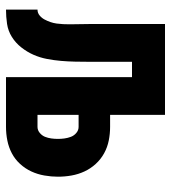

<svg xmlns="http://www.w3.org/2000/svg" viewBox="15 -585 570 640"><g transform="rotate(90 300.0 -265.0)"><path d="M12 0V-105Q23 -105 31.5 -112Q40 -119 45 -128.5Q50 -138 53.5 -148Q57 -158 58.5 -169Q60 -180 60.5 -190.5Q61 -201 61 -212Q61 -230 60.5 -248Q60 -266 60 -283V-530H363V-347H403Q426 -347 448.5 -342.5Q471 -338 491 -327Q511 -316 526.5 -299Q542 -282 551.5 -261.5Q561 -241 565 -218.5Q569 -196 569 -173Q569 -151 565 -128Q561 -105 551.5 -84.5Q542 -64 526.5 -47Q511 -30 491 -19.5Q471 -9 448.5 -4.5Q426 0 403 0H237V-420H186V-283Q186 -282 186 -282Q186 -282 186 -281V-279Q186 -279 186 -278.5Q186 -278 186 -278Q186 -255 185.5 -231Q185 -207 183 -183.5Q181 -160 176.5 -136.5Q172 -113 162.5 -91.5Q153 -70 138 -51Q123 -32 103 -19.5Q83 -7 59.5 -3.5Q36 0 12 0ZM363 -105H403Q414 -105 423 -112.5Q432 -120 436 -130Q440 -140 441.5 -151Q443 -162 443 -173Q443 -184 441.5 -195Q440 -206 436 -216.5Q432 -227 423 -234.5Q414 -242 403 -242H363Z"/></g></svg>

Font: Iosevka Curly XBdEx
Style: Regular
Weight: 800
Width: 7
Monospace: yes
Designer: Belleve Invis
Foundry: Belleve Invis
Version: Version 11.1.0; ttfautohint (v1.8.3)